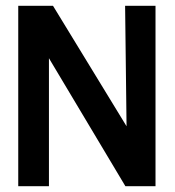

<svg xmlns="http://www.w3.org/2000/svg" viewBox="-20 -643 603 663"><path d="M43 0H149V-442L413 0H517V-623H412L417 -207L163 -623H43Z"/></svg>

Font: Inconsolata SemiExpanded
Style: Bold
Weight: 700
Width: 6
Monospace: yes
Designer: Raph Levien, Cyreal, Brenton Simpson
Foundry: Raph Levien, Cyreal, Google
Version: Version 3.100